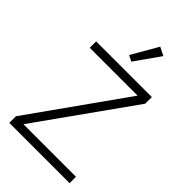

<svg xmlns="http://www.w3.org/2000/svg" viewBox="-278 -1034 1126 1126"><g transform="rotate(45 285.0 -471.0)"><path d="M537 0H37V-55L456 -645H59V-698H521V-643L101 -53H537ZM289 -760 252 -778 347 -942 399 -916Z"/></g></svg>

Font: Plexus Sans Light
Style: Regular
Weight: 300
Version: Version 2.001;PS 002.001;hotconv 1.0.70;makeotf.lib2.5.58329